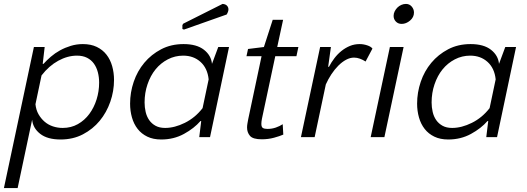

<svg xmlns="http://www.w3.org/2000/svg" viewBox="-56 -700 2692 980"><path d="M367 -475Q408 -475 438 -460.5Q468 -446 487.5 -421Q507 -396 516.5 -362.5Q526 -329 526 -292Q526 -235 507 -180.5Q488 -126 453 -83.5Q418 -41 367.5 -14.5Q317 12 253 12Q186 12 149 -17Q112 -46 108 -89L34 260H-36L117 -460H172L162 -374H166Q182 -392 203.5 -410.5Q225 -429 250.5 -443Q276 -457 305.5 -466Q335 -475 367 -475ZM337 -416Q289 -416 241.5 -390Q194 -364 156 -315L125 -168Q128 -139 140.5 -117Q153 -95 171.5 -79Q190 -63 214 -55Q238 -47 264 -47Q307 -47 341.5 -66.5Q376 -86 400 -118.5Q424 -151 437 -192.5Q450 -234 450 -278Q450 -306 443.5 -331Q437 -356 423.5 -375Q410 -394 388.5 -405Q367 -416 337 -416Z M875 -552V-572L879 -579L1080 -680Q1095 -679 1102.5 -671Q1110 -663 1110 -652Q1110 -641 1101 -626L883 -549ZM1113 -460 1016 0H961L971 -82H967Q935 -45 883 -16.5Q831 12 767 12Q726 12 696 -2.5Q666 -17 646.5 -42Q627 -67 617.5 -100.5Q608 -134 608 -171Q608 -228 626.5 -282.5Q645 -337 680.5 -379.5Q716 -422 766.5 -448.5Q817 -475 881 -475Q948 -475 985 -446Q1022 -417 1026 -374L1058 -460ZM787 -47Q835 -47 887.5 -73Q940 -99 978 -148L1009 -295Q1003 -352 967.5 -384Q932 -416 879 -416Q837 -416 800.5 -397Q764 -378 738 -346Q712 -314 697 -270Q682 -226 682 -177Q682 -152 687.5 -128.5Q693 -105 705.5 -87Q718 -69 738 -58Q758 -47 787 -47Z M1279 -413H1202L1210 -450L1291 -460L1336 -599H1389L1359 -460H1467L1457 -413H1349L1281 -94Q1278 -79 1278 -68Q1278 -52 1285.5 -47Q1293 -42 1309 -42Q1332 -42 1352 -49Q1372 -56 1387 -66L1390 -13Q1372 -5 1342.5 3Q1313 11 1280 11Q1235 11 1220 -6.5Q1205 -24 1205 -49Q1205 -59 1207 -70Q1209 -81 1211 -92Z M1810 -386Q1796 -395 1781 -400.5Q1766 -406 1751 -406Q1731 -406 1710.5 -395Q1690 -384 1671 -365Q1652 -346 1635.5 -321Q1619 -296 1607 -269L1550 0H1480L1578 -460H1633L1619 -359H1623Q1635 -382 1651 -403Q1667 -424 1687 -440Q1707 -456 1730 -465.5Q1753 -475 1780 -475Q1799 -475 1818.5 -468.5Q1838 -462 1845 -452Z M1906 0H1836L1934 -460H2004ZM1953 -619Q1953 -631 1958.5 -642Q1964 -653 1972.5 -661.5Q1981 -670 1992.5 -675Q2004 -680 2016 -680Q2034 -680 2045.5 -666.5Q2057 -653 2057 -636Q2057 -612 2037 -595Q2017 -578 1994 -578Q1976 -578 1964.5 -590Q1953 -602 1953 -619Z M2578 -460 2481 0H2426L2436 -82H2432Q2400 -45 2348 -16.5Q2296 12 2232 12Q2191 12 2161 -2.5Q2131 -17 2111.5 -42Q2092 -67 2082.5 -100.5Q2073 -134 2073 -171Q2073 -228 2091.5 -282.5Q2110 -337 2145.5 -379.5Q2181 -422 2231.5 -448.5Q2282 -475 2346 -475Q2413 -475 2450 -446Q2487 -417 2491 -374L2523 -460ZM2252 -47Q2300 -47 2352.5 -73Q2405 -99 2443 -148L2474 -295Q2468 -352 2432.5 -384Q2397 -416 2344 -416Q2302 -416 2265.5 -397Q2229 -378 2203 -346Q2177 -314 2162 -270Q2147 -226 2147 -177Q2147 -152 2152.5 -128.5Q2158 -105 2170.5 -87Q2183 -69 2203 -58Q2223 -47 2252 -47Z"/></svg>

Font: Quattrocento Sans
Style: Italic
Weight: 400
Designer: Pablo Impallari
Foundry: Pablo Impallari, Igino Marini, Brenda Gallo
Version: Version 2.000